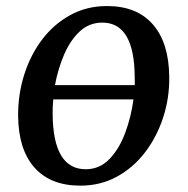

<svg xmlns="http://www.w3.org/2000/svg" viewBox="-20 -588 607 620"><path d="M325.5 -568.5Q422 -568.5 473.8 -509Q525.5 -449.5 526.5 -340Q527.5 -272 507 -209Q486.5 -146 448.5 -96.2Q410.5 -46.5 357.5 -17.5Q304.5 11.5 239.5 11.5Q143 11.5 91.2 -47Q39.5 -105.5 38.5 -213.5Q38 -282.5 58 -346.2Q78 -410 115.8 -460Q153.5 -510 206.8 -539.2Q260 -568.5 325.5 -568.5ZM310.5 -515Q268 -515 237.2 -486.2Q206.5 -457.5 186.8 -411.2Q167 -365 157.5 -313H415Q415.5 -326 415 -339Q414 -515 310.5 -515ZM150 -217.5Q152 -41.5 257 -41.5Q301.5 -41.5 333.2 -74.2Q365 -107 384.2 -158.8Q403.5 -210.5 411 -267H152Q149.5 -242 150 -217.5Z"/></svg>

Font: Merriweather
Style: Italic
Weight: 400
Italic angle: -7.8°
Designer: Eben Sorkin
Foundry: Eben Sorkin
Version: Version 2.100